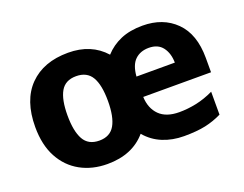

<svg xmlns="http://www.w3.org/2000/svg" viewBox="-91 -717 1143 900"><g transform="rotate(-20 480.0 -267.0)"><path d="M683.1 -543.9Q785.2 -543.9 848.1 -481.4Q911.1 -418.9 911.1 -300.3V-228.5H572.8Q575.2 -170.9 609.1 -137.2Q643.1 -103.5 708 -103.5Q750 -103.5 793.2 -112.5Q836.4 -121.6 880.4 -142.6V-28.3Q840.8 -8.8 797.9 0.5Q754.9 9.8 690.9 9.8Q633.3 9.8 585 -10Q536.6 -29.8 502.4 -70.3Q433.6 9.8 309.1 9.8Q233.4 9.8 174.6 -22.7Q115.7 -55.2 82.3 -117.2Q48.8 -179.2 48.8 -268.6Q48.8 -401.4 118.9 -472.7Q189 -543.9 312 -543.9Q426.8 -543.9 494.6 -467.8Q527.8 -504.4 574 -524.2Q620.1 -543.9 683.1 -543.9ZM675.3 -436Q632.8 -436 606.4 -410.6Q580.1 -385.3 575.7 -329.1H767.1Q766.6 -375.5 743.9 -405.8Q721.2 -436 675.3 -436ZM309.6 -427.7Q255.9 -427.7 232.7 -387.5Q209.5 -347.2 209.5 -268.6Q209.5 -189.5 232.7 -147.9Q255.9 -106.4 310.5 -106.4Q364.3 -106.4 387.7 -147.5Q411.1 -188.5 411.1 -267.6Q411.1 -347.7 387.5 -387.7Q363.8 -427.7 309.6 -427.7Z"/></g></svg>

Font: Lunasima
Style: Bold
Weight: 700
Designer: The DocRepair Project, Monotype Design Team
Foundry: Google
Version: Version 2.009